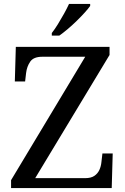

<svg xmlns="http://www.w3.org/2000/svg" viewBox="-20 -951 632 971"><path d="M36 0V-40L411 -664H194Q150 -664 133 -639.5Q116 -615 112 -582L107 -539H55L60 -714H534V-673L158 -50H410Q440 -50 457 -61.5Q474 -73 482.5 -91.5Q491 -110 493 -132L498 -175H550L545 0ZM242 -784Q257 -803 273 -829Q289 -855 304 -882Q319 -909 329 -931H436V-921Q427 -908 409 -888Q391 -868 368.5 -846Q346 -824 323 -804.5Q300 -785 280 -771H242Z"/></svg>

Font: Noto Serif Tamil
Style: Regular
Weight: 400
Designer: Indian Type Foundry, Tom Grace, and the Monotype Design Team
Foundry: Monotype Imaging Inc.
Version: Version 2.003